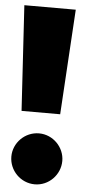

<svg xmlns="http://www.w3.org/2000/svg" viewBox="-55 -783 369 837"><g transform="rotate(5 129.5 -365.0)"><path d="M242 -752H17L45 -292H214ZM130 -201C68 -201 18 -150 18 -90C18 -29 68 22 130 22C191 22 241 -29 241 -90C241 -150 191 -201 130 -201Z"/></g></svg>

Font: Glow Sans SC Normal Heavy
Style: Regular
Weight: 900
Designer: Ryoko NISHIZUKA (kana, bopomofo & ideographs); Paul D. Hunt (Latin, Greek & Cyrillic); Sandoll Communications, Soo-young
Version: Version 0.93